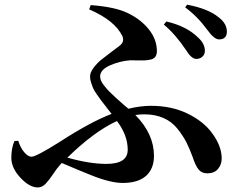

<svg xmlns="http://www.w3.org/2000/svg" viewBox="-20 -782 1040 836"><path d="M693.4 -674.8 704.1 -688.5Q793 -668 842.8 -618.2Q872.1 -591.8 872.1 -560.5Q872.1 -544.9 861.3 -535.2Q850.6 -525.4 834 -525.4Q812.5 -526.4 789.1 -565.4Q742.2 -634.8 693.4 -674.8ZM536.1 -129.9Q536.1 -193.4 489.3 -254.9Q391.6 -210.9 273.4 -95.7Q369.1 -68.4 443.4 -68.4Q536.1 -68.4 536.1 -129.9ZM368.2 -741.2 375 -759.8Q480.5 -752 535.2 -725.6Q592.8 -698.2 627.9 -654.3Q663.1 -610.4 663.1 -559.6Q663.1 -543.9 656.2 -534.7Q649.4 -525.4 635.3 -522.5Q621.1 -519.5 608.9 -519Q596.7 -518.6 577.1 -519Q557.6 -519.5 547.9 -519.5Q502.9 -516.6 459.5 -497.6Q416 -478.5 416 -449.2Q416 -441.4 419.4 -432.1Q422.9 -422.9 431.6 -411.6Q440.4 -400.4 447.3 -392.6Q454.1 -384.8 468.8 -371.1Q483.4 -357.4 490.7 -350.6Q498 -343.8 516.1 -328.1Q534.2 -312.5 539.1 -308.6Q592.8 -321.3 636.7 -321.3Q727.5 -321.3 797.4 -287.1Q867.2 -252.9 904.3 -201.2Q945.3 -145.5 945.3 -91.8Q945.3 -65.4 929.2 -46.4Q913.1 -27.3 882.8 -27.3Q858.4 -27.3 844.7 -43.9Q831.1 -60.5 818.4 -99.6Q804.7 -136.7 791 -163.6Q777.3 -190.4 752.9 -221.2Q728.5 -252 691.9 -268.1Q655.3 -284.2 608.4 -284.2Q587.9 -284.2 569.3 -281.2Q650.4 -199.2 650.4 -103.5Q650.4 -46.9 615.7 -16.1Q581.1 14.6 513.7 14.6Q460.9 14.6 376 -19.5Q334 -36.1 249 -72.3L239.3 -61.5Q228.5 -49.8 210.9 -23.4Q193.4 2.9 178.2 18.6Q163.1 34.2 144.5 34.2Q108.4 34.2 68.8 -8.3Q29.3 -50.8 29.3 -94.7Q29.3 -137.7 43 -168L59.6 -168.9Q69.3 -137.7 85.9 -118.7Q102.5 -99.6 117.2 -99.6Q137.7 -99.6 241.2 -165Q374 -251 465.8 -286.1Q460 -293.9 442.4 -316.4Q424.8 -338.9 418.9 -346.7Q413.1 -354.5 400.9 -372.1Q388.7 -389.6 384.8 -399.4Q380.9 -409.2 376.5 -422.9Q372.1 -436.5 372.1 -449.2Q372.1 -466.8 387.7 -487.3Q403.3 -507.8 420.4 -521.5Q437.5 -535.2 464.8 -555.7Q492.2 -576.2 501 -583Q523.4 -600.6 512.7 -625Q479.5 -693.4 368.2 -741.2ZM786.1 -750 794.9 -761.7Q886.7 -744.1 931.6 -707Q967.8 -679.7 967.8 -644.5Q967.8 -610.4 933.6 -610.4Q913.1 -610.4 883.8 -650.4Q839.8 -710.9 786.1 -750Z"/></svg>

Font: GenYoMin TW TTF Bold
Style: Regular
Weight: 700
Version: Version 1.300